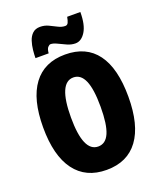

<svg xmlns="http://www.w3.org/2000/svg" viewBox="-168 -1102 957 1150"><g transform="rotate(-20 310.5 -527.5)"><path d="M582 -424Q582 -244 513 -150Q444 -56 311 -56Q179 -56 109 -150.5Q39 -245 39 -425Q39 -604 108.5 -697.5Q178 -791 311 -791Q445 -791 513.5 -698Q582 -605 582 -424ZM216 -424Q216 -205 311 -205Q359 -205 382 -258.5Q405 -312 405 -424Q405 -537 381.5 -591Q358 -645 311 -645Q216 -645 216 -424ZM138 -831Q138 -854 141 -882.5Q144 -911 152.5 -937.5Q161 -964 179 -981Q197 -998 227 -998Q255 -998 279.5 -986.5Q304 -975 327 -963Q350 -951 372 -951Q385 -951 391 -963.5Q397 -976 401 -999H485Q485 -917 458.5 -874.5Q432 -832 394 -832Q368 -832 341.5 -844Q315 -856 291.5 -867.5Q268 -879 251 -879Q243 -879 233.5 -868.5Q224 -858 222 -831Z"/></g></svg>

Font: Noto Sans Malayalam UI ExtraCondensed Black
Style: Regular
Weight: 900
Width: 2
Designer: Jelle Bosma - Monotype Design Team
Foundry: Monotype Imaging Inc.
Version: Version 2.104; ttfautohint (v1.8.4.7-5d5b)